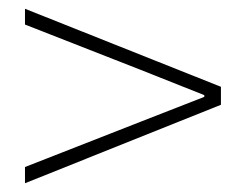

<svg xmlns="http://www.w3.org/2000/svg" viewBox="-20 -584 561 438"><path d="M37 -166 484 -345V-386L37 -564V-528L300 -425L446 -367V-363L300 -306L37 -203Z"/></svg>

Font: Noto Sans CJK HK Thin
Style: Regular
Weight: 100
Designer: Ryoko NISHIZUKA 西塚涼子 (kana, bopomofo & ideographs); Paul D. Hunt (Latin, Greek & Cyrillic); Sandoll Communications 산돌커뮤니
Foundry: Adobe
Version: Version 2.004;hotconv 1.0.118;makeotfexe 2.5.65603